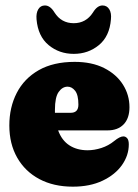

<svg xmlns="http://www.w3.org/2000/svg" viewBox="-20 -690 518 720"><path d="M465.5 -288Q465.5 -246.5 443.8 -223.8Q422 -201 383 -201H198Q212 -163 240.5 -144.8Q269 -126.5 308.5 -126.5Q333.5 -126.5 360 -135Q386.5 -143.5 408 -161Q429.5 -178.5 442.5 -178.5Q451 -178.5 457 -171.5Q463 -164.5 463 -148.5Q463 -107.5 437.5 -71.2Q412 -35 364.8 -12.5Q317.5 10 253 10Q181 10 127.5 -18.5Q74 -47 44.5 -98.8Q15 -150.5 15 -219.5Q15 -287.5 42.8 -341.5Q70.5 -395.5 125.2 -426.8Q180 -458 260 -458Q324.5 -458 370.5 -434.8Q416.5 -411.5 441 -372.8Q465.5 -334 465.5 -288ZM186 -278Q186 -272.5 186 -267H245Q274 -267 274 -297.5Q274 -334 261.8 -349.5Q249.5 -365 233.5 -365Q214 -365 200 -345.2Q186 -325.5 186 -278ZM256.5 -603Q302.5 -603 328.5 -643Q344.5 -669.5 364.5 -669.5Q381 -669.5 389.8 -655.2Q398.5 -641 396 -617.5Q391 -554 351 -521Q311 -488 256.5 -488Q202 -488 162.2 -521Q122.5 -554 117 -617.5Q115 -641 123.5 -655.2Q132 -669.5 148.5 -669.5Q168.5 -669.5 184.5 -643Q210 -603 256.5 -603Z"/></svg>

Font: Fraunces 144pt SuperSoft Black
Style: Regular
Weight: 900
Version: Version 1.000;[b76b70a41]